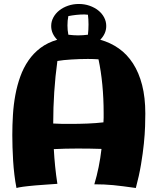

<svg xmlns="http://www.w3.org/2000/svg" viewBox="-20 -917 793 967"><path d="M515.1 -786.1Q515.1 -766.1 507.1 -748.5Q499 -731 484.9 -716.8Q536.1 -702.6 578.1 -673.1Q620.1 -643.6 649.9 -597.4Q679.7 -551.3 695.8 -488.5Q711.9 -425.8 711.9 -345.2Q711.9 -319.3 710.7 -280.8Q709.5 -242.2 704.6 -193.8Q699.7 -145.5 690.2 -88.6Q680.7 -31.7 664.1 29.8Q627.9 24.9 600.8 21.2Q573.7 17.6 550 15.4Q526.4 13.2 503.9 12.2Q481.4 11.2 455.1 11.2Q467.8 -31.2 476.8 -75.7Q485.8 -120.1 491.2 -167Q461.9 -168 431.2 -168.5Q400.4 -168.9 370.1 -168.9Q308.1 -168.9 251 -166Q253.4 -122.1 257.8 -78.4Q262.2 -34.7 269 8.8Q234.4 11.2 207 13.2Q179.7 15.1 158.7 16.8Q137.7 18.6 122.6 20.3Q107.4 22 96.7 23.4Q71.8 26.9 63 29.8Q56.6 -2 52.5 -37.1Q48.3 -72.3 46.1 -107.2Q43.9 -142.1 43 -175.3Q42 -208.5 42 -236.8Q42 -287.6 45.2 -338.9Q48.3 -390.1 57.4 -439Q66.4 -487.8 82.3 -531.7Q98.1 -575.7 123.3 -612.3Q148.4 -648.9 184.1 -675.8Q219.7 -702.6 268.1 -716.8Q253.9 -731 245.8 -748.5Q237.8 -766.1 237.8 -786.1Q237.8 -809.1 248.8 -829.3Q259.8 -849.6 278.6 -864.5Q297.4 -879.4 322.8 -888.2Q348.1 -897 377 -897Q405.8 -897 430.9 -888.2Q456.1 -879.4 474.9 -864.5Q493.7 -849.6 504.4 -829.3Q515.1 -809.1 515.1 -786.1ZM335.9 -293Q378.4 -293 420.7 -294.7Q462.9 -296.4 501 -300.8Q502 -312 502 -323.5Q502 -335 502 -347.2Q502 -421.4 495.4 -490.2Q488.8 -559.1 476.1 -618.2Q464.8 -619.1 451.4 -619.6Q438 -620.1 422.9 -620.1Q402.8 -620.1 381.6 -619.4Q360.4 -618.7 340.1 -617.4Q319.8 -616.2 301.3 -614.3Q282.7 -612.3 269 -609.9Q258.3 -532.2 253.2 -453.9Q248 -375.5 248 -294.9Q269 -293.5 291.3 -293.2Q313.5 -293 335.9 -293ZM422.9 -742.2Q425.8 -767.1 425.8 -793.9Q425.8 -819.3 422.9 -842.8Q417.5 -842.8 413.6 -843.5Q409.7 -844.2 405.8 -844.2Q383.8 -844.2 363.8 -842Q343.8 -839.8 324.2 -835.9Q321.8 -824.7 320.8 -813Q319.8 -801.3 319.8 -789.1Q319.8 -777.8 320.8 -765.9Q321.8 -753.9 324.2 -742.2Q336.9 -740.7 349.4 -739.7Q361.8 -738.8 373 -738.8Q385.7 -738.8 397.9 -739.7Q410.2 -740.7 422.9 -742.2Z"/></svg>

Font: Galindo
Style: Regular
Weight: 400
Version: Version 1.000